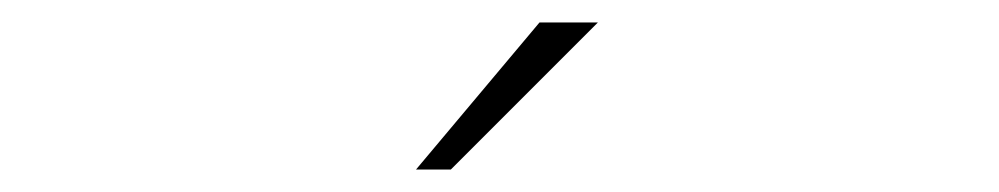

<svg xmlns="http://www.w3.org/2000/svg" viewBox="-20 -760 890 171"><path d="M350.5 -609 460.5 -740H512.5L381.5 -609Z"/></svg>

Font: League Mono Wide Thin
Style: Regular
Weight: 100
Width: 8
Designer: Tyler Finck
Foundry: The League of Moveable Type / Tyler Finck
Version: Version 2.210